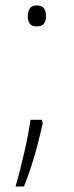

<svg xmlns="http://www.w3.org/2000/svg" viewBox="-20 -556 270 705"><path d="M137 -104Q129 -68 118.5 -27Q108 14 95 54Q82 94 68 129H37Q47 95 55 62.5Q63 30 70 0Q77 -30 82.5 -59Q88 -88 92 -116H133ZM82 -497Q82 -514 89.5 -525Q97 -536 114 -536Q134 -536 141.5 -525Q149 -514 149 -497Q149 -479 141.5 -469Q134 -459 114 -459Q97 -459 89.5 -469Q82 -479 82 -497Z"/></svg>

Font: Noto Sans Hebrew ExtraLight
Style: Regular
Weight: 250
Designer: Monotype Design Team
Foundry: Monotype Imaging Inc.
Version: Version 2.003